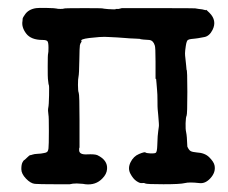

<svg xmlns="http://www.w3.org/2000/svg" viewBox="-20 -452 587 495"><path d="M194 22 178 21Q167 21 160 23H121Q81 23 70 22Q59 21 47 8.5Q35 -4 35 -16Q35 -28 38 -33.5Q41 -39 42 -39Q43 -39 49.5 -45.5Q56 -52 58 -52Q60 -52 64 -53.5Q68 -55 77.5 -55.5Q87 -56 88 -56.5Q89 -57 93.5 -57.5Q98 -58 101 -60Q104 -62 105 -69.5Q106 -77 106 -114.5Q106 -152 105 -155Q103 -168 104.5 -174.5Q106 -181 106.5 -206Q107 -231 106 -232.5Q105 -234 104.5 -240.5Q104 -247 103.5 -249Q103 -251 103 -281Q103 -311 104 -313.5Q105 -316 105 -329Q105 -342 102.5 -345.5Q100 -349 90 -349Q60 -349 47.5 -365.5Q35 -382 38 -398Q38 -402 38.5 -404.5Q39 -407 44 -414Q53 -428 73 -431Q79 -432 101 -431.5Q123 -431 125.5 -430Q128 -429 136 -429Q144 -429 145 -430Q146 -431 194 -431Q242 -431 243 -430.5Q244 -430 249 -429.5Q254 -429 259 -428.5Q264 -428 270.5 -428Q277 -428 278 -428V-429H286L294 -431H370H392Q481 -431 483 -430.5Q485 -430 492 -429Q503 -428 507 -426.5Q511 -425 511 -426.5Q511 -428 520 -419Q540 -399 528 -375Q520 -359 507 -356.5Q494 -354 490.5 -353.5Q487 -353 483 -352.5Q479 -352 473.5 -351.5Q468 -351 464.5 -349Q461 -347 459 -333.5Q457 -320 457 -314.5Q457 -309 458 -301.5Q459 -294 460 -282.5Q461 -271 461 -272Q463 -273 463 -215Q463 -157 461 -153.5Q459 -150 458.5 -134.5Q458 -119 460 -110.5Q462 -102 463 -74Q467 -65 471.5 -62.5Q476 -60 487 -59Q508 -58 519.5 -46.5Q531 -35 533 -26Q537 -8 522 8Q509 22 494 20Q468 17 456.5 20Q445 23 401.5 23Q358 23 354.5 21Q351 19 346 20Q341 21 332 15Q323 9 316 -4.5Q309 -18 316.5 -33.5Q324 -49 338.5 -55Q353 -61 355 -59Q357 -57 367.5 -56.5Q378 -56 381.5 -58Q385 -60 385.5 -77.5Q386 -95 386.5 -100.5Q387 -106 388 -114.5Q389 -123 389.5 -125.5Q390 -128 389.5 -135Q389 -142 388 -154.5Q387 -167 386.5 -170.5Q386 -174 386 -192Q386 -210 385 -219Q384 -228 383.5 -237.5Q383 -247 382.5 -248.5Q382 -250 381 -248Q381 -255 381 -293Q381 -331 379 -335Q375 -348 364.5 -349Q354 -350 350 -350L342 -351Q344 -352 328 -352.5Q312 -353 303 -354Q294 -355 282 -355.5Q270 -356 262 -356.5Q254 -357 249.5 -357Q245 -357 236 -356.5Q227 -356 210 -354Q186 -351 190 -346Q191 -345 189 -342.5Q187 -340 186 -335.5Q185 -331 184.5 -296Q184 -261 182.5 -255Q181 -249 181 -233Q181 -217 183 -212.5Q185 -208 185 -140.5Q185 -73 185 -72Q185 -71 184.5 -71Q184 -71 184 -65Q184 -53 204 -54Q224 -55 231 -52Q258 -39 256 -16Q255 -3 244 8Q227 26 200 23Q195 22 194 22Z"/></svg>

Font: TT2020 Style E
Style: Regular
Weight: 400
Version: Version 00.2